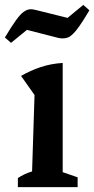

<svg xmlns="http://www.w3.org/2000/svg" viewBox="-32 -764 385 784"><path d="M41 0V-37Q53 -45 67.5 -52Q82 -59 99 -64L109 -376L54 -454Q92 -476 134 -490Q176 -504 224 -507V-61L285 -40V0ZM13 -589 -12 -611Q15 -656 33 -681Q51 -706 64.5 -715.5Q78 -725 89.5 -726Q101 -727 115 -723L244 -691L308 -744L333 -722Q300 -666 279.5 -640.5Q259 -615 243 -610Q227 -605 207 -609L78 -642Z"/></svg>

Font: Piazzolla Thin
Style: Bold
Weight: 700
Version: Version 2.005